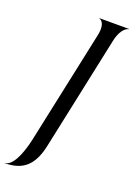

<svg xmlns="http://www.w3.org/2000/svg" viewBox="-234 -844 731 1048"><g transform="rotate(20 131.0 -320.0)"><path d="M-63 139V140.5C41.5 140.5 99 92.5 124.5 -30L264.5 -689.5C281.5 -769.5 320.5 -778.5 325.5 -778.5V-780H152V-778.5C154.5 -778.5 193 -769.5 176 -689.5L36 -32C16 59.5 -19.5 139 -63 139Z"/></g></svg>

Font: Beautique Display Italic
Style: Regular
Weight: 400
Italic angle: -12°
Designer: Nhat-Quang Ngo
Version: Version 1.100;Glyphs 3.2.3 (3260)